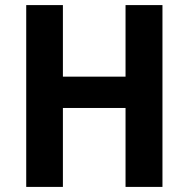

<svg xmlns="http://www.w3.org/2000/svg" viewBox="-20 -827 740 754"><path d="M618 -93H473V-403H227V-93H83V-807H227V-526H473V-807H618Z"/></svg>

Font: Noto Sans Telugu UI SemiCondensed
Style: Bold
Weight: 700
Width: 4
Designer: Jelle Bosma - Monotype Design Team
Foundry: Monotype Imaging Inc.
Version: Version 2.005; ttfautohint (v1.8.4.7-5d5b)